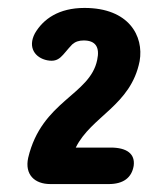

<svg xmlns="http://www.w3.org/2000/svg" viewBox="-20 -825 393 484"><path d="M107 -361H254C291 -361 312 -377 317 -407C321 -437 300 -453 259 -453H171C210 -532 310 -559 332 -671C343 -734 305 -805 193 -805C128 -805 89 -777 68 -741C49 -705 69 -679 99 -673C131 -667 136 -686 162 -713C170 -720 179 -723 191 -723C221 -723 232 -706 225 -674C207 -585 85 -571 51 -427C42 -385 67 -361 107 -361Z"/></svg>

Font: 寒蝉团圆体 Round
Style: Regular
Weight: 500
Designer: 寒蝉字型
Version: Version 2.700;Glyphs 3.1.1 (3135)